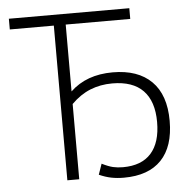

<svg xmlns="http://www.w3.org/2000/svg" viewBox="-52 -760 795 821"><g transform="rotate(-5 346.0 -350.0)"><path d="M205 -664H16V-710H533V-664H256V-377Q325 -443 438 -443Q546 -443 604.5 -385Q663 -327 663 -215Q663 -105 608 -47.5Q553 10 447 10Q418 10 393 5Q368 0 341 -12L357 -58Q385 -44 404.5 -39.5Q424 -35 447 -35Q527 -35 568 -81Q609 -127 609 -215Q609 -304 564.5 -350Q520 -396 432 -396Q381 -396 337.5 -378.5Q294 -361 256 -323V0H205Z"/></g></svg>

Font: Oxford Sans
Style: Regular
Weight: 300
Designer: Matt McInerney, Pablo Impallari, Rodrigo Fuenzalida
Foundry: Matt McInerney, Pablo Impallari, Rodrigo Fuenzalida
Version: Version 3.000g; ttfautohint (v1.5) -l 8 -r 28 -G 28 -x 14 -D